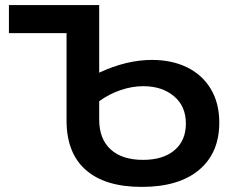

<svg xmlns="http://www.w3.org/2000/svg" viewBox="-20 -720 916 753"><path d="M840 -239Q840 -120 760.5 -53.5Q681 13 536 13Q392 13 316.5 -53.5Q241 -120 241 -247V-591L240 -590H15V-700H369V-435Q476 -485 576 -485Q654 -485 713.5 -456Q773 -427 806.5 -371.5Q840 -316 840 -239ZM709 -235Q709 -304 662 -343Q615 -382 542 -382Q499 -382 454 -367Q409 -352 369 -323V-251Q369 -175 414 -134Q459 -93 541 -93Q620 -93 664.5 -131Q709 -169 709 -235Z"/></svg>

Font: Montserrat Alternates SemiBold
Style: Regular
Weight: 600
Designer: Julieta Ulanovsky
Foundry: Julieta Ulanovsky
Version: Version 7.200